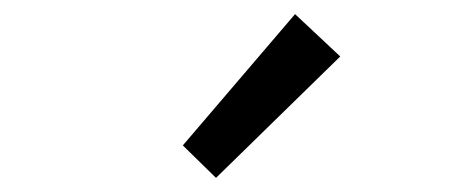

<svg xmlns="http://www.w3.org/2000/svg" viewBox="-20 -892 646 272"><path d="M286 -640 462 -812 398 -872 239 -686Z"/></svg>

Font: Noto Sans CJK SC
Style: Regular
Weight: 400
Designer: Ryoko NISHIZUKA 西塚涼子 (kana, bopomofo & ideographs); Paul D. Hunt (Latin, Greek & Cyrillic); Sandoll Communications 산돌커뮤니
Foundry: Adobe
Version: Version 2.004;hotconv 1.0.118;makeotfexe 2.5.65603